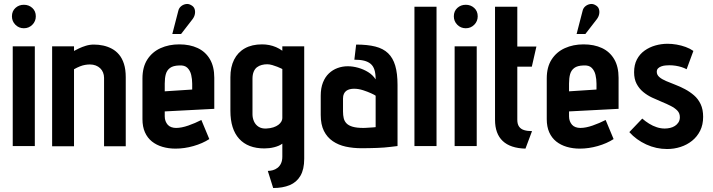

<svg xmlns="http://www.w3.org/2000/svg" viewBox="-20 -734 3583 965"><path d="M44 0H155V-501H44ZM100 -710Q75 -710 57.5 -694Q40 -678 40 -652Q40 -627 57.5 -609.5Q75 -592 100 -592Q125 -592 142.5 -609.5Q160 -627 160 -652Q160 -678 142.5 -694Q125 -710 100 -710Z M503 -343V1H612V-346Q612 -385 603 -413Q594 -441 578.5 -459.5Q563 -478 542.5 -489Q522 -500 499 -505Q476 -510 452 -510Q431 -510 411.5 -504Q392 -498 376.5 -490.5Q361 -483 352 -478V-501H242V1H352V-386Q368 -395 382 -400.5Q396 -406 408.5 -408Q421 -410 432 -410Q448 -410 461 -405Q474 -400 483.5 -391Q493 -382 498 -369.5Q503 -357 503 -343Z M948 -638Q957 -650 959.5 -663.5Q962 -677 958 -689Q954 -701 941 -708Q928 -716 914 -713.5Q900 -711 889.5 -702Q879 -693 876 -679L846 -563H890ZM808 -149V-174L1057 -187V-343Q1057 -399 1035 -436.5Q1013 -474 973.5 -492.5Q934 -511 881 -511Q829 -511 787 -492Q745 -473 720.5 -435Q696 -397 696 -340V-135Q696 -97 708.5 -69Q721 -41 743.5 -23Q766 -5 796.5 4Q827 13 862 13Q907 13 952.5 0Q998 -13 1032 -35L992 -131Q961 -115 926.5 -103Q892 -91 865 -91Q852 -91 841 -95Q830 -99 823 -107Q816 -115 812 -125.5Q808 -136 808 -149ZM946 -313V-284L808 -275V-314Q808 -342 813.5 -361.5Q819 -381 834.5 -392.5Q850 -404 880 -405Q908 -407 922 -393Q936 -379 941 -357.5Q946 -336 946 -313Z M1509 64V-501H1399V-479Q1384 -490 1367.5 -497Q1351 -504 1333.5 -507.5Q1316 -511 1297 -511Q1246 -511 1210.5 -491Q1175 -471 1156.5 -434Q1138 -397 1138 -346V-177Q1138 -85 1182 -36.5Q1226 12 1309 12Q1321 12 1333.5 10.5Q1346 9 1358 6Q1370 3 1380.5 -1.5Q1391 -6 1399 -12V53Q1399 73 1392.5 87Q1386 101 1375 109.5Q1364 118 1351 121.5Q1338 125 1326 125L1353 211Q1401 211 1436 196.5Q1471 182 1490 149.5Q1509 117 1509 64ZM1399 -387V-140Q1399 -132 1394 -123Q1389 -114 1379 -106.5Q1369 -99 1354 -94Q1339 -89 1318 -88Q1295 -87 1279.5 -97Q1264 -107 1256.5 -124Q1249 -141 1249 -160V-338Q1249 -359 1255 -373.5Q1261 -388 1271.5 -396Q1282 -404 1295.5 -407.5Q1309 -411 1323 -411Q1335 -411 1348.5 -407Q1362 -403 1373.5 -398.5Q1385 -394 1392 -390.5Q1399 -387 1399 -387Z M1868 -335Q1854 -357 1830.5 -371.5Q1807 -386 1780 -393.5Q1753 -401 1728 -401Q1701 -401 1676.5 -392Q1652 -383 1633 -365Q1614 -347 1603 -319Q1592 -291 1592 -253V-156Q1592 -108 1608 -76Q1624 -44 1652.5 -24.5Q1681 -5 1718 3Q1755 11 1798 11Q1818 11 1837 10.5Q1856 10 1874.5 9.5Q1893 9 1910.5 7.5Q1928 6 1945 4Q1962 2 1978 0V-307Q1978 -365 1966.5 -404Q1955 -443 1930.5 -466.5Q1906 -490 1866.5 -500Q1827 -510 1770 -510L1761 -434Q1790 -434 1810 -429Q1830 -424 1843 -413Q1856 -402 1862 -383Q1868 -364 1868 -335ZM1868 -253V-95Q1868 -95 1863.5 -94.5Q1859 -94 1851.5 -93.5Q1844 -93 1835.5 -92.5Q1827 -92 1819.5 -91.5Q1812 -91 1807 -91Q1773 -91 1752.5 -97Q1732 -103 1721.5 -114Q1711 -125 1707.5 -140Q1704 -155 1704 -174V-239Q1704 -253 1708.5 -262.5Q1713 -272 1720.5 -277.5Q1728 -283 1738 -285.5Q1748 -288 1759 -288Q1782 -288 1805 -280.5Q1828 -273 1845.5 -265Q1863 -257 1868 -253Z M2063 0H2174V-700H2063Z M2265 0H2376V-501H2265ZM2321 -710Q2296 -710 2278.5 -694Q2261 -678 2261 -652Q2261 -627 2278.5 -609.5Q2296 -592 2321 -592Q2346 -592 2363.5 -609.5Q2381 -627 2381 -652Q2381 -678 2363.5 -694Q2346 -710 2321 -710Z M2580 -132V-399H2653L2676 -500H2580V-700H2468V-132Q2468 -62 2506.5 -25.5Q2545 11 2621 13L2654 -75Q2631 -75 2614.5 -80Q2598 -85 2589 -97.5Q2580 -110 2580 -132Z M2980 -638Q2989 -650 2991.5 -663.5Q2994 -677 2990 -689Q2986 -701 2973 -708Q2960 -716 2946 -713.5Q2932 -711 2921.5 -702Q2911 -693 2908 -679L2878 -563H2922ZM2840 -149V-174L3089 -187V-343Q3089 -399 3067 -436.5Q3045 -474 3005.5 -492.5Q2966 -511 2913 -511Q2861 -511 2819 -492Q2777 -473 2752.5 -435Q2728 -397 2728 -340V-135Q2728 -97 2740.5 -69Q2753 -41 2775.5 -23Q2798 -5 2828.5 4Q2859 13 2894 13Q2939 13 2984.5 0Q3030 -13 3064 -35L3024 -131Q2993 -115 2958.5 -103Q2924 -91 2897 -91Q2884 -91 2873 -95Q2862 -99 2855 -107Q2848 -115 2844 -125.5Q2840 -136 2840 -149ZM2978 -313V-284L2840 -275V-314Q2840 -342 2845.5 -361.5Q2851 -381 2866.5 -392.5Q2882 -404 2912 -405Q2940 -407 2954 -393Q2968 -379 2973 -357.5Q2978 -336 2978 -313Z M3431 -386 3465 -478Q3448 -490 3426 -498Q3404 -506 3380.5 -510Q3357 -514 3335 -514Q3304 -514 3274 -505.5Q3244 -497 3219.5 -479.5Q3195 -462 3181 -435Q3167 -408 3167 -371Q3167 -337 3179.5 -313Q3192 -289 3212.5 -272Q3233 -255 3257.5 -243.5Q3282 -232 3306.5 -222Q3331 -212 3351.5 -201.5Q3372 -191 3384.5 -178Q3397 -165 3397 -145Q3397 -130 3390 -119Q3383 -108 3372 -101Q3361 -94 3347.5 -91Q3334 -88 3321 -88Q3301 -88 3281 -94.5Q3261 -101 3242.5 -112.5Q3224 -124 3208 -138L3143 -70Q3178 -31 3228 -8Q3278 15 3333 15Q3368 15 3400.5 4.5Q3433 -6 3458.5 -26.5Q3484 -47 3499 -77Q3514 -107 3514 -147Q3514 -184 3501.5 -210.5Q3489 -237 3468 -255Q3447 -273 3422.5 -286Q3398 -299 3373 -308.5Q3348 -318 3327 -327Q3306 -336 3293.5 -347Q3281 -358 3281 -373Q3281 -384 3287.5 -390.5Q3294 -397 3304 -400.5Q3314 -404 3324.5 -405Q3335 -406 3344 -406Q3361 -406 3376.5 -403.5Q3392 -401 3406 -396.5Q3420 -392 3431 -386Z"/></svg>

Font: Advent Pro
Style: Regular
Weight: 400
Designer: VivaRado, Andreas Kalpakidis
Foundry: VivaRado, Andreas Kalpakidis
Version: Version 3.000